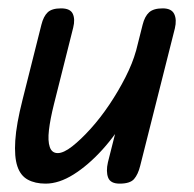

<svg xmlns="http://www.w3.org/2000/svg" viewBox="-20 -439 464 459"><path d="M89 0Q64 0 46.5 -9.5Q29 -19 21.5 -41.5Q14 -64 16.5 -103Q19 -142 34 -201L79 -380Q84 -400 94 -409.5Q104 -419 126 -419Q148 -419 154 -406Q160 -393 155 -373L109 -190Q100 -154 97 -128Q94 -102 99 -87.5Q104 -73 118 -73Q132 -73 152.5 -89Q173 -105 196.5 -131Q220 -157 241.5 -189Q263 -221 280 -254.5Q297 -288 305 -317L286 -167Q259 -119 225 -81.5Q191 -44 156 -22Q121 0 89 0ZM266 0Q244 0 238.5 -14.5Q233 -29 238 -51L321 -380Q326 -400 336.5 -409.5Q347 -419 369 -419Q390 -419 396.5 -405.5Q403 -392 398 -371L315 -42Q310 -22 300.5 -11Q291 0 266 0Z"/></svg>

Font: Edu TAS Beginner Medium
Style: Regular
Weight: 500
Version: Version 1.003